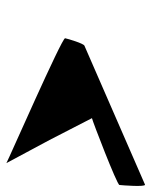

<svg xmlns="http://www.w3.org/2000/svg" viewBox="45 -702 484 615"><g transform="rotate(90 287.5 -394.0)"><path d="M102 -360C100 -350 492 -178 502 -172L428 -310L358 -446C368 -448 571 -526 572 -534C573 -542 579 -618 571 -616L126 -422C119 -420 104 -370 102 -360Z"/></g></svg>

Font: Ampere
Style: ExtIta
Weight: 400
Version: Version 1